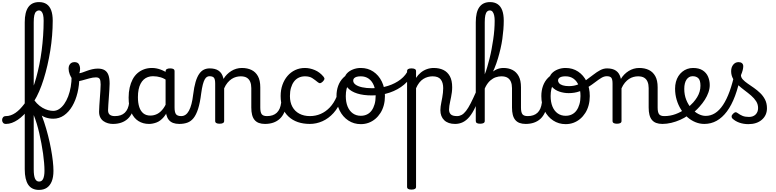

<svg xmlns="http://www.w3.org/2000/svg" viewBox="-114 -1170 7433 1839"><path d="M-57 17Q-76 17 -85 5.5Q-94 -6 -94 -20.5Q-94 -35 -85 -46.5Q-76 -58 -57 -58Q-34 -58 -11 -66Q12 -74 34 -89Q56 -104 77 -125.5Q98 -147 118 -173.5Q138 -200 156 -231Q178 -269 197.5 -318.5Q217 -368 233 -426.5Q249 -485 262.5 -550.5Q276 -616 285 -685.5Q294 -755 299 -827.5Q304 -900 304 -972Q304 -993 317 -1003Q330 -1013 347.5 -1013Q365 -1013 378 -1002Q391 -991 391 -972Q391 -902 385 -829Q379 -756 367.5 -684.5Q356 -613 340 -544Q324 -475 304.5 -412.5Q285 -350 261.5 -295.5Q238 -241 211 -198Q188 -161 163 -128Q138 -95 111.5 -68.5Q85 -42 57 -23Q29 -4 0.5 6.5Q-28 17 -57 17ZM259 649Q225 649 199 636.5Q173 624 156.5 599.5Q140 575 131.5 538Q123 501 123 451V-957Q123 -1053 157 -1101.5Q191 -1150 260 -1150Q304 -1150 333 -1130Q362 -1110 376.5 -1070.5Q391 -1031 391 -972Q391 -953 378 -944Q365 -935 347.5 -935Q330 -935 317 -944Q304 -953 304 -972Q304 -1005 299 -1026.5Q294 -1048 284 -1059Q274 -1070 260 -1070Q244 -1070 232 -1059Q220 -1048 214.5 -1023Q209 -998 209 -957V-220Q238 -176 263 -119.5Q288 -63 309 0.5Q330 64 346.5 129Q363 194 374.5 256.5Q386 319 392 372.5Q398 426 398 466Q398 527 381.5 567.5Q365 608 334.5 628.5Q304 649 259 649ZM260 569Q274 569 283.5 562.5Q293 556 299 543.5Q305 531 308.5 511.5Q312 492 312 466Q312 432 308.5 390Q305 348 298.5 300.5Q292 253 282.5 203.5Q273 154 262 105.5Q251 57 237.5 13Q224 -31 209 -68V451Q209 515 222 542Q235 569 260 569Z M396 -33Q359 -33 324 -44.5Q289 -56 253.5 -89Q218 -122 176 -185Q170 -194 173.5 -209.5Q177 -225 184 -236Q191 -247 193 -243Q214 -206 239.5 -180Q265 -154 292.5 -138Q320 -122 346.5 -115Q373 -108 396 -108Q426 -108 452.5 -125.5Q479 -143 501 -174Q523 -205 539 -247Q555 -289 563.5 -338Q572 -387 572 -440Q572 -455 583 -462Q594 -469 609 -468Q624 -467 635 -459Q646 -451 646 -436Q646 -355 628.5 -282Q611 -209 578 -153Q545 -97 499 -65Q453 -33 396 -33Z M966 17Q943 17 920 10.5Q897 4 877.5 -9.5Q858 -23 846.5 -45.5Q835 -68 835 -100Q835 -125 837.5 -159Q840 -193 842.5 -230.5Q845 -268 847.5 -302Q850 -336 850 -361Q850 -400 840.5 -414.5Q831 -429 805 -429Q777 -429 741 -419Q705 -409 671 -399.5Q637 -390 616 -390Q598 -390 581.5 -409.5Q565 -429 554 -457.5Q543 -486 543 -513Q543 -531 549.5 -545Q556 -559 568.5 -567Q581 -575 599 -575Q630 -575 641.5 -555Q653 -535 653 -510Q653 -499 651 -488Q649 -477 646 -469Q656 -469 674.5 -475.5Q693 -482 717 -491Q741 -500 768.5 -506.5Q796 -513 823 -513Q863 -513 888 -498Q913 -483 924.5 -451.5Q936 -420 936 -369Q936 -346 933.5 -310.5Q931 -275 928.5 -237Q926 -199 923.5 -166Q921 -133 921 -115Q921 -84 938 -71Q955 -58 985 -58Q999 -58 1006 -46.5Q1013 -35 1011.5 -20.5Q1010 -6 999 5.5Q988 17 966 17Z M968 17Q954 17 947.5 5.5Q941 -6 942.5 -20.5Q944 -35 955 -46.5Q966 -58 987 -58Q1017 -58 1040.5 -66Q1064 -74 1081 -90Q1098 -106 1108.5 -130Q1119 -154 1123 -186Q1125 -201 1138 -205.5Q1151 -210 1163.5 -205.5Q1176 -201 1174 -186Q1170 -133 1153 -94.5Q1136 -56 1109 -31.5Q1082 -7 1046.5 5Q1011 17 968 17Z M1313 17Q1256 17 1212 -10.5Q1168 -38 1143 -94Q1118 -150 1118 -235Q1118 -287 1128 -331Q1138 -375 1156.5 -410Q1175 -445 1202.5 -469Q1230 -493 1265 -506Q1300 -519 1342 -519Q1383 -519 1426 -503Q1469 -487 1503 -461V-386Q1463 -418 1426.5 -429Q1390 -440 1351 -440Q1325 -440 1302.5 -432Q1280 -424 1262.5 -408Q1245 -392 1232.5 -368Q1220 -344 1213.5 -312Q1207 -280 1207 -239Q1207 -184 1220 -144.5Q1233 -105 1259.5 -84Q1286 -63 1326 -63Q1362 -63 1393.5 -79.5Q1425 -96 1451.5 -132.5Q1478 -169 1497 -229L1513 -168Q1490 -91 1456.5 -51Q1423 -11 1385.5 3Q1348 17 1313 17ZM1603 17Q1569 17 1544 7.5Q1519 -2 1503 -21.5Q1487 -41 1479.5 -70.5Q1472 -100 1472 -140V-486Q1472 -501 1483 -508Q1494 -515 1516 -515Q1537 -515 1547.5 -508.5Q1558 -502 1558 -488V-140Q1558 -95 1571.5 -76.5Q1585 -58 1622 -58Q1631 -58 1635.5 -46.5Q1640 -35 1638.5 -20.5Q1637 -6 1628.5 5.5Q1620 17 1603 17Z M1603 17Q1594 17 1590 5.5Q1586 -6 1588 -20.5Q1590 -35 1598 -46.5Q1606 -58 1621 -58Q1645 -58 1663.5 -71Q1682 -84 1696 -110Q1710 -136 1720 -174Q1730 -212 1736 -263Q1745 -337 1759.5 -385.5Q1774 -434 1794 -462.5Q1814 -491 1839 -503Q1864 -515 1894 -515Q1903 -515 1907.5 -503.5Q1912 -492 1911.5 -477.5Q1911 -463 1906 -451.5Q1901 -440 1892 -440Q1880 -440 1868.5 -433.5Q1857 -427 1847 -409.5Q1837 -392 1828.5 -359.5Q1820 -327 1813 -275Q1802 -185 1783.5 -127.5Q1765 -70 1739.5 -38.5Q1714 -7 1680 5Q1646 17 1603 17Z M2424 17Q2390 17 2365 7.5Q2340 -2 2324 -21.5Q2308 -41 2300.5 -70.5Q2293 -100 2293 -140V-326Q2293 -361 2282.5 -386.5Q2272 -412 2250 -425.5Q2228 -439 2191 -439Q2170 -439 2147.5 -433Q2125 -427 2104.5 -413.5Q2084 -400 2065.5 -378Q2047 -356 2033 -324V-11Q2033 2 2022 8.5Q2011 15 1989 15Q1968 15 1957.5 8.5Q1947 2 1947 -11V-369Q1947 -411 1935 -425.5Q1923 -440 1892 -440Q1877 -440 1870 -451.5Q1863 -463 1863 -477.5Q1863 -492 1871 -503.5Q1879 -515 1894 -515Q1921 -515 1942.5 -509.5Q1964 -504 1980.5 -492.5Q1997 -481 2008 -463.5Q2019 -446 2025 -422L2027 -414Q2041 -438 2060 -457Q2079 -476 2101.5 -490Q2124 -504 2149.5 -511.5Q2175 -519 2203 -519Q2255 -519 2294.5 -500Q2334 -481 2356.5 -440.5Q2379 -400 2379 -334V-140Q2379 -95 2392.5 -76.5Q2406 -58 2443 -58Q2457 -58 2464 -46.5Q2471 -35 2469.5 -20.5Q2468 -6 2457 5.5Q2446 17 2424 17Z M2424 17Q2410 17 2403.5 5.5Q2397 -6 2398.5 -20.5Q2400 -35 2411 -46.5Q2422 -58 2443 -58Q2473 -58 2496.5 -66Q2520 -74 2537 -90Q2554 -106 2564.5 -130Q2575 -154 2579 -186Q2581 -201 2594 -205.5Q2607 -210 2619.5 -205.5Q2632 -201 2630 -186Q2626 -133 2609 -94.5Q2592 -56 2565 -31.5Q2538 -7 2502.5 5Q2467 17 2424 17Z M2855 17Q2726 17 2650 -53Q2574 -123 2574 -250Q2574 -309 2591.5 -358Q2609 -407 2640 -443Q2671 -479 2713.5 -499Q2756 -519 2807 -519Q2853 -519 2901 -499Q2949 -479 2985 -435Q2996 -421 2993 -411.5Q2990 -402 2979 -390Q2966 -377 2955 -374Q2944 -371 2932 -381Q2904 -404 2877.5 -421.5Q2851 -439 2807 -439Q2774 -439 2747 -426Q2720 -413 2701.5 -388Q2683 -363 2673 -328.5Q2663 -294 2663 -250Q2663 -190 2686.5 -147Q2710 -104 2753.5 -81Q2797 -58 2855 -58Q2869 -58 2876.5 -46.5Q2884 -35 2884 -20.5Q2884 -6 2877 5.5Q2870 17 2855 17Z M2853 17Q2844 17 2839.5 5.5Q2835 -6 2835 -20.5Q2835 -35 2840 -46.5Q2845 -58 2854 -58Q2909 -58 2957.5 -79Q3006 -100 3045 -141Q3084 -182 3110 -243Q3115 -252 3127.5 -249.5Q3140 -247 3150.5 -238Q3161 -229 3157 -219Q3128 -140 3080.5 -87.5Q3033 -35 2974.5 -9Q2916 17 2853 17Z M3342 19Q3275 19 3222 -16Q3169 -51 3139 -111.5Q3109 -172 3109 -250Q3109 -303 3125 -347.5Q3141 -392 3173 -424.5Q3205 -457 3254 -475.5Q3303 -494 3369 -494Q3382 -494 3385.5 -483Q3389 -472 3384.5 -461Q3380 -450 3367 -450Q3336 -450 3309.5 -441Q3283 -432 3262.5 -415Q3242 -398 3227.5 -374Q3213 -350 3205.5 -318.5Q3198 -287 3198 -250Q3198 -192 3215.5 -149.5Q3233 -107 3265.5 -84Q3298 -61 3342 -61Q3375 -61 3401.5 -74Q3428 -87 3446 -112Q3464 -137 3474 -172Q3484 -207 3484 -250Q3484 -308 3467 -350.5Q3450 -393 3418 -416Q3386 -439 3342 -439Q3323 -439 3314 -451Q3305 -463 3305 -479Q3305 -495 3314 -507Q3323 -519 3342 -519Q3409 -519 3461 -484.5Q3513 -450 3543 -389Q3573 -328 3573 -250Q3573 -203 3562 -162Q3551 -121 3530 -88Q3509 -55 3480.5 -31Q3452 -7 3417 6Q3382 19 3342 19Z M3448 -256Q3366 -256 3307.5 -274.5Q3249 -293 3217.5 -327.5Q3186 -362 3186 -410Q3186 -442 3208.5 -466.5Q3231 -491 3266.5 -505Q3302 -519 3340 -519Q3359 -519 3368.5 -507Q3378 -495 3378 -479Q3378 -463 3368.5 -451Q3359 -439 3340 -439Q3317 -439 3301 -434Q3285 -429 3277 -420Q3269 -411 3269 -398Q3269 -376 3291.5 -359.5Q3314 -343 3354.5 -334Q3395 -325 3450 -325Q3532 -325 3602.5 -347.5Q3673 -370 3724 -410Q3775 -450 3798 -504Q3801 -509 3814 -506.5Q3827 -504 3838 -495.5Q3849 -487 3843 -474Q3815 -409 3756.5 -359.5Q3698 -310 3618.5 -283Q3539 -256 3448 -256Z M3827 646Q3806 646 3795.5 639.5Q3785 633 3785 620V-489Q3785 -502 3795.5 -508.5Q3806 -515 3827 -515Q3849 -515 3860 -508.5Q3871 -502 3871 -489V-424Q3890 -453 3916 -474.5Q3942 -496 3974 -507.5Q4006 -519 4041 -519Q4093 -519 4132.5 -500Q4172 -481 4194.5 -440.5Q4217 -400 4217 -334Q4217 -310 4214 -286.5Q4211 -263 4206.5 -240.5Q4202 -218 4197.5 -197Q4193 -176 4190 -156.5Q4187 -137 4187 -120Q4187 -91 4204 -74.5Q4221 -58 4264 -58Q4278 -58 4284.5 -46.5Q4291 -35 4289.5 -20.5Q4288 -6 4277 5.5Q4266 17 4245 17Q4178 17 4141 -18.5Q4104 -54 4104 -115Q4104 -131 4106.5 -150.5Q4109 -170 4113.5 -191.5Q4118 -213 4122 -236Q4126 -259 4128.5 -281.5Q4131 -304 4131 -326Q4131 -379 4107.5 -409Q4084 -439 4029 -439Q4007 -439 3984.5 -433Q3962 -427 3941 -414Q3920 -401 3902.5 -379Q3885 -357 3871 -325V620Q3871 633 3860 639.5Q3849 646 3827 646Z M4245 17Q4226 17 4219.5 5.5Q4213 -6 4217 -20.5Q4221 -35 4233 -46.5Q4245 -58 4264 -58Q4287 -58 4308 -69.5Q4329 -81 4350 -108Q4371 -135 4394.5 -181Q4418 -227 4448 -295Q4455 -312 4466.5 -313Q4478 -314 4486 -304.5Q4494 -295 4489 -279Q4465 -200 4438.5 -143.5Q4412 -87 4382.5 -51.5Q4353 -16 4319 0.5Q4285 17 4245 17Z M4921 17Q4887 17 4862 7.5Q4837 -2 4821 -21.5Q4805 -41 4797.5 -70.5Q4790 -100 4790 -140V-326Q4790 -361 4779.5 -386.5Q4769 -412 4747 -425.5Q4725 -439 4688 -439Q4662 -439 4635 -430Q4608 -421 4583.5 -400Q4559 -379 4540 -344.5Q4521 -310 4510 -259L4499 -324Q4517 -367 4538.5 -402.5Q4560 -438 4585.5 -464.5Q4611 -491 4641.5 -505Q4672 -519 4709 -519Q4757 -519 4794.5 -500Q4832 -481 4854 -440.5Q4876 -400 4876 -334V-140Q4876 -95 4889.5 -76.5Q4903 -58 4940 -58Q4954 -58 4961 -46.5Q4968 -35 4966.5 -20.5Q4965 -6 4954 5.5Q4943 17 4921 17ZM4485 15Q4463 15 4453 8.5Q4443 2 4443 -11V-957Q4443 -1054 4477.5 -1102Q4512 -1150 4580 -1150Q4623 -1150 4652.5 -1130Q4682 -1110 4696.5 -1070.5Q4711 -1031 4711 -972Q4711 -931 4707.5 -887Q4704 -843 4697.5 -797Q4691 -751 4680 -703.5Q4669 -656 4655 -609Q4641 -562 4622 -516Q4603 -470 4580 -426.5Q4557 -383 4529 -343V-11Q4529 2 4518 8.5Q4507 15 4485 15ZM4529 -458Q4542 -490 4553 -528.5Q4564 -567 4575 -610Q4586 -653 4594.5 -699Q4603 -745 4610 -791.5Q4617 -838 4620.5 -883.5Q4624 -929 4624 -972Q4624 -1001 4619 -1023Q4614 -1045 4604 -1057.5Q4594 -1070 4578 -1070Q4562 -1070 4551 -1059Q4540 -1048 4534.5 -1023.5Q4529 -999 4529 -957Z M4921 17Q4907 17 4900.5 5.5Q4894 -6 4895.5 -20.5Q4897 -35 4908 -46.5Q4919 -58 4940 -58Q4970 -58 4993.5 -66Q5017 -74 5034 -90Q5051 -106 5061.5 -130Q5072 -154 5076 -186Q5078 -201 5091 -205.5Q5104 -210 5116.5 -205.5Q5129 -201 5127 -186Q5123 -133 5106 -94.5Q5089 -56 5062 -31.5Q5035 -7 4999.5 5Q4964 17 4921 17Z M5304 19Q5237 19 5184 -16Q5131 -51 5101 -111.5Q5071 -172 5071 -250Q5071 -303 5087 -347.5Q5103 -392 5135 -424.5Q5167 -457 5216 -475.5Q5265 -494 5331 -494Q5344 -494 5347.5 -483Q5351 -472 5346.5 -461Q5342 -450 5329 -450Q5298 -450 5271.5 -441Q5245 -432 5224.5 -415Q5204 -398 5189.5 -374Q5175 -350 5167.5 -318.5Q5160 -287 5160 -250Q5160 -192 5177.5 -149.5Q5195 -107 5227.5 -84Q5260 -61 5304 -61Q5337 -61 5363.5 -74Q5390 -87 5408 -112Q5426 -137 5436 -172Q5446 -207 5446 -250Q5446 -308 5429 -350.5Q5412 -393 5380 -416Q5348 -439 5304 -439Q5285 -439 5276 -451Q5267 -463 5267 -479Q5267 -495 5276 -507Q5285 -519 5304 -519Q5371 -519 5423 -484.5Q5475 -450 5505 -389Q5535 -328 5535 -250Q5535 -203 5524 -162Q5513 -121 5492 -88Q5471 -55 5442.5 -31Q5414 -7 5379 6Q5344 19 5304 19Z M5333 -278Q5288 -278 5245.5 -292Q5203 -306 5175.5 -335.5Q5148 -365 5148 -410Q5148 -442 5170.5 -466.5Q5193 -491 5228.5 -505Q5264 -519 5302 -519Q5321 -519 5330.5 -507Q5340 -495 5340 -479Q5340 -463 5330.5 -451Q5321 -439 5302 -439Q5268 -439 5249.5 -428.5Q5231 -418 5231 -398Q5231 -385 5242 -372.5Q5253 -360 5276.5 -352.5Q5300 -345 5336 -345Q5385 -345 5425.5 -362Q5466 -379 5502 -404.5Q5538 -430 5570.5 -455.5Q5603 -481 5635 -498Q5667 -515 5701 -515Q5720 -515 5729 -503.5Q5738 -492 5737 -477.5Q5736 -463 5726.5 -451.5Q5717 -440 5698 -440Q5672 -440 5645 -423.5Q5618 -407 5587 -383Q5556 -359 5518.5 -335Q5481 -311 5435 -294.5Q5389 -278 5333 -278Z M6230 17Q6196 17 6171 7.5Q6146 -2 6130 -21.5Q6114 -41 6106.5 -70.5Q6099 -100 6099 -140V-326Q6099 -361 6088.5 -386.5Q6078 -412 6056 -425.5Q6034 -439 5997 -439Q5976 -439 5953.5 -433Q5931 -427 5910.5 -413.5Q5890 -400 5871.5 -378Q5853 -356 5839 -324V-11Q5839 2 5828 8.5Q5817 15 5795 15Q5774 15 5763.5 8.5Q5753 2 5753 -11V-369Q5753 -411 5741 -425.5Q5729 -440 5698 -440Q5683 -440 5676 -451.5Q5669 -463 5669 -477.5Q5669 -492 5677 -503.5Q5685 -515 5700 -515Q5727 -515 5748.5 -509.5Q5770 -504 5786.5 -492.5Q5803 -481 5814 -463.5Q5825 -446 5831 -422L5833 -414Q5847 -438 5866 -457Q5885 -476 5907.5 -490Q5930 -504 5955.5 -511.5Q5981 -519 6009 -519Q6061 -519 6100.5 -500Q6140 -481 6162.5 -440.5Q6185 -400 6185 -334V-140Q6185 -95 6198.5 -76.5Q6212 -58 6249 -58Q6263 -58 6270 -46.5Q6277 -35 6275.5 -20.5Q6274 -6 6263 5.5Q6252 17 6230 17Z M6230 17Q6211 17 6204.5 5.5Q6198 -6 6202 -20.5Q6206 -35 6218 -46.5Q6230 -58 6249 -58Q6305 -58 6356.5 -77Q6408 -96 6445 -124Q6459 -133 6469 -128Q6479 -123 6484 -110.5Q6489 -98 6487.5 -84.5Q6486 -71 6475 -64Q6443 -41 6401.5 -22.5Q6360 -4 6316 6.5Q6272 17 6230 17Z M6449 -121Q6471 -136 6490.5 -153.5Q6510 -171 6526 -189Q6548 -214 6563.5 -239.5Q6579 -265 6587 -292.5Q6595 -320 6595 -349Q6595 -401 6575 -420.5Q6555 -440 6521 -440Q6507 -440 6500.5 -452Q6494 -464 6494.5 -479.5Q6495 -495 6502.5 -507Q6510 -519 6524 -519Q6581 -519 6616.5 -496Q6652 -473 6668 -435.5Q6684 -398 6684 -355Q6684 -321 6671.5 -285Q6659 -249 6637 -214.5Q6615 -180 6586 -148Q6565 -124 6541 -103Q6517 -82 6491 -64Z M6632 17Q6588 17 6546.5 0Q6505 -17 6470 -48Q6435 -79 6408.5 -121.5Q6382 -164 6367 -214.5Q6352 -265 6352 -321Q6352 -355 6360 -385.5Q6368 -416 6383.5 -440.5Q6399 -465 6420.5 -482.5Q6442 -500 6468 -509.5Q6494 -519 6524 -519Q6533 -519 6537.5 -507Q6542 -495 6541 -479.5Q6540 -464 6534.5 -452Q6529 -440 6520 -440Q6501 -440 6486.5 -431.5Q6472 -423 6461.5 -407.5Q6451 -392 6445.5 -369.5Q6440 -347 6440 -319Q6440 -262 6458.5 -215Q6477 -168 6507.5 -133Q6538 -98 6574 -79Q6610 -60 6645 -60Q6693 -60 6734.5 -86Q6776 -112 6811 -164.5Q6846 -217 6874.5 -295.5Q6903 -374 6925 -478Q6927 -487 6942 -487.5Q6957 -488 6971 -481Q6985 -474 6982 -459Q6960 -341 6926.5 -251.5Q6893 -162 6848.5 -102.5Q6804 -43 6750 -13Q6696 17 6632 17Z M7054 19Q7008 19 6968 5Q6928 -9 6900 -36Q6893 -44 6893.5 -56Q6894 -68 6908 -81Q6919 -92 6928 -94.5Q6937 -97 6948 -89Q6974 -70 6998.5 -60Q7023 -50 7060 -50Q7100 -50 7123.5 -73.5Q7147 -97 7147 -135Q7147 -171 7128.5 -200Q7110 -229 7080.5 -254.5Q7051 -280 7018 -304.5Q6985 -329 6955.5 -356Q6926 -383 6907.5 -415.5Q6889 -448 6889 -488Q6889 -526 6909 -550.5Q6929 -575 6960 -575Q6981 -575 6993 -564.5Q7005 -554 7005 -535Q7005 -519 6999.5 -497.5Q6994 -476 6983 -450Q6983 -428 7001 -408.5Q7019 -389 7047.5 -369.5Q7076 -350 7107.5 -328Q7139 -306 7167.5 -278.5Q7196 -251 7214 -215.5Q7232 -180 7232 -133Q7232 -66 7183.5 -23.5Q7135 19 7054 19Z"/></svg>

Font: Playwrite BR
Style: Regular
Weight: 400
Designer: Veronika Burian, José Scaglione
Foundry: TypeTogether
Version: Version 1.002